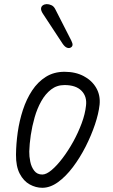

<svg xmlns="http://www.w3.org/2000/svg" viewBox="-20 -882 538 912"><path d="M181 10Q150 10 121 -6Q92 -22 73.8 -56.8Q55.5 -91.5 56 -147Q56.5 -198.5 64.2 -253.5Q72 -308.5 88.8 -359.8Q105.5 -411 132.5 -452Q159.5 -493 197.8 -517Q236 -541 286.5 -541Q339 -541 378 -520.2Q417 -499.5 437.2 -464.2Q457.5 -429 453 -384.5Q448.5 -342.5 431 -290.5Q413.5 -238.5 386.8 -185.8Q360 -133 326.5 -88.5Q293 -44 255.8 -17Q218.5 10 181 10ZM181 -53Q200 -53 225.2 -74.2Q250.5 -95.5 277.2 -130.8Q304 -166 327.8 -209Q351.5 -252 368 -296.5Q384.5 -341 388.5 -380Q394 -423.5 367.2 -450.8Q340.5 -478 286.5 -478Q250 -478 222.8 -457Q195.5 -436 176 -401.2Q156.5 -366.5 144.5 -324.5Q132.5 -282.5 126.2 -240.2Q120 -198 119 -162.5Q118.5 -139.5 123.8 -114Q129 -88.5 142.8 -70.8Q156.5 -53 181 -53ZM316.5 -656.5Q308.5 -651.5 298 -655.5Q287.5 -659.5 277 -675L184 -816.5Q174.5 -831 175 -841Q175.5 -851 183.2 -856.5Q191 -862 201.5 -862.5Q213 -862.5 224.5 -857.2Q236 -852 243 -837.5L318.5 -689.5Q325.5 -675.5 324.5 -668Q323.5 -660.5 316.5 -656.5Z"/></svg>

Font: Edu NSW ACT Hand
Style: Regular
Weight: 400
Designer: Tina and Corey Anderson, Eben Sorkin, Mirko Velimirovic
Foundry: Sorkin Type Co.
Version: Version 2.000